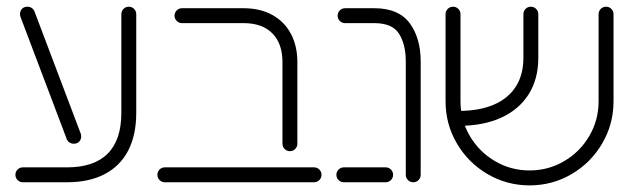

<svg xmlns="http://www.w3.org/2000/svg" viewBox="-20 -543 1885 572"><path d="M25.9 -22.2Q25.9 -31.5 32.4 -38Q38.9 -44.4 48.1 -44.4H179.3Q260 -44.4 300.7 -85.2Q341.5 -125.9 341.5 -206.7V-500.7Q341.5 -510 348 -516.5Q354.4 -523 363.7 -523Q373 -523 379.4 -516.5Q385.9 -510 385.9 -500.7V-206.7Q385.9 -140.7 361.9 -94.4Q337.8 -48.1 291.5 -24.1Q245.2 0 179.3 0H48.1Q38.9 0 32.4 -6.5Q25.9 -13 25.9 -22.2ZM178.9 -128.5 41.1 -492.6Q39.6 -495.9 39.6 -501.1Q39.6 -510 45.4 -516.5Q51.1 -523 61.9 -523Q68.9 -523 74.6 -519.1Q80.4 -515.2 82.6 -509.3L220.4 -145.2Q221.9 -141.9 221.9 -136.7Q221.9 -127.8 216.1 -121.3Q210.4 -114.8 199.6 -114.8Q192.6 -114.8 186.9 -118.7Q181.1 -122.6 178.9 -128.5Z M821.5 -114.8V-357.8Q821.5 -413.3 791.3 -443.7Q761.1 -474.1 705.9 -474.1H522.2Q513 -474.1 506.5 -480.6Q500 -487 500 -496.3Q500 -505.6 506.5 -512Q513 -518.5 522.2 -518.5H705.9Q754.4 -518.5 790.6 -498.9Q826.7 -479.3 846.3 -443Q865.9 -406.7 865.9 -357.8V-114.8Q865.9 -105.6 859.4 -99.1Q853 -92.6 843.7 -92.6Q834.4 -92.6 828 -99.1Q821.5 -105.6 821.5 -114.8ZM448.9 -22.2Q448.9 -31.5 455.4 -38Q461.9 -44.4 471.1 -44.4H915.6Q924.8 -44.4 931.3 -38Q937.8 -31.5 937.8 -22.2Q937.8 -13 931.3 -6.5Q924.8 0 915.6 0H471.1Q461.9 0 455.4 -6.5Q448.9 -13 448.9 -22.2Z M1188.9 -22.2V-360Q1188.9 -410 1169.1 -442Q1149.3 -474.1 1095.2 -474.1H1008.1Q998.9 -474.1 992.4 -480.6Q985.9 -487 985.9 -496.3Q985.9 -505.6 992.4 -512Q998.9 -518.5 1008.1 -518.5H1095.2Q1167.4 -518.5 1200.4 -474.1Q1233.3 -429.6 1233.3 -360V-22.2Q1233.3 -13 1226.9 -6.5Q1220.4 0 1211.1 0Q1201.9 0 1195.4 -6.5Q1188.9 -13 1188.9 -22.2ZM982.2 -22.2Q982.2 -31.5 988.7 -38Q995.2 -44.4 1004.4 -44.4H1128.9Q1138.1 -44.4 1144.6 -38Q1151.1 -31.5 1151.1 -22.2Q1151.1 -13 1144.6 -6.5Q1138.1 0 1128.9 0H1004.4Q995.2 0 988.7 -6.5Q982.2 -13 982.2 -22.2Z M1307.4 -241.1V-500.7Q1307.4 -510 1313.9 -516.5Q1320.4 -523 1329.6 -523Q1338.9 -523 1345.4 -516.5Q1351.9 -510 1351.9 -500.7V-241.1Q1351.9 -185.2 1379.6 -138Q1407.4 -90.7 1454.6 -63Q1501.9 -35.2 1557.8 -35.2Q1613.7 -35.2 1660.9 -63Q1708.1 -90.7 1735.7 -138Q1763.3 -185.2 1763.3 -241.1V-500.7Q1763.3 -510 1769.8 -516.5Q1776.3 -523 1785.6 -523Q1794.8 -523 1801.3 -516.5Q1807.8 -510 1807.8 -500.7V-241.1Q1807.8 -173.3 1774.1 -115.7Q1740.4 -58.1 1683 -24.4Q1625.6 9.3 1557.8 9.3Q1490 9.3 1432.4 -24.4Q1374.8 -58.1 1341.1 -115.7Q1307.4 -173.3 1307.4 -241.1ZM1539.3 -370.4V-500.7Q1539.3 -510 1545.7 -516.5Q1552.2 -523 1561.5 -523Q1570.7 -523 1577.2 -516.5Q1583.7 -510 1583.7 -500.7V-370.4Q1583.7 -307.8 1555 -262.2Q1526.3 -216.7 1473 -192.4Q1419.6 -168.1 1347 -168.1V-212.6Q1407.8 -212.6 1450.9 -231.1Q1494.1 -249.6 1516.7 -285Q1539.3 -320.4 1539.3 -370.4Z"/></svg>

Font: 26F Galaxy Hebrew
Style: Regular
Weight: 400
Designer: C₂₉H₂₅N₃O₅
Version: Version 1.000